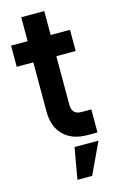

<svg xmlns="http://www.w3.org/2000/svg" viewBox="-136 -734 613 1007"><g transform="rotate(-15 170.5 -230.0)"><path d="M264 7Q183 7 136 -39Q89 -85 89 -168V-435H-1V-550H89V-680H214V-550H319V-435H214V-168Q214 -145 227 -131.5Q240 -118 264 -118H319V7ZM153 220 183 50H313L233 220Z"/></g></svg>

Font: Mohave Bold
Style: Regular
Weight: 700
Designer: Gumpita Rahayu
Foundry: Tokotype
Version: Version 2.002;PS 002.002;hotconv 1.0.88;makeotf.lib2.5.64775